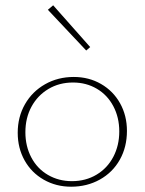

<svg xmlns="http://www.w3.org/2000/svg" viewBox="-20 -703 547 726"><path d="M161 -666 181 -683 321 -525 306 -512ZM47 -201Q47 -261 74.5 -309Q102 -357 150.5 -384.5Q199 -412 259 -412Q316 -412 362 -385.5Q408 -359 434 -312.5Q460 -266 460 -208Q460 -147 433 -99Q406 -51 357.5 -24Q309 3 249 3Q192 3 145.5 -23.5Q99 -50 73 -96.5Q47 -143 47 -201ZM431 -206Q431 -259 408.5 -301.5Q386 -344 346 -367.5Q306 -391 256 -391Q204 -391 163 -366.5Q122 -342 99 -299.5Q76 -257 76 -203Q76 -150 98.5 -107.5Q121 -65 161.5 -41.5Q202 -18 252 -18Q304 -18 345 -42.5Q386 -67 408.5 -110Q431 -153 431 -206Z"/></svg>

Font: Ysabeau Infant Extralight
Style: Regular
Weight: 200
Designer: Christian Thalmann (Catharsis Fonts)
Version: Version 0.003